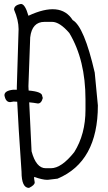

<svg xmlns="http://www.w3.org/2000/svg" viewBox="-20 -878 537 953"><path d="M44.9 -432.6H63.5Q63.5 -440.4 63.5 -446.3L72.3 -733.4Q72.3 -777.3 49.8 -830.1Q49.8 -852.5 84 -858.4Q104.5 -858.4 121.1 -799.8Q280.3 -874 340.8 -778.3Q397.5 -746.1 450.2 -517.6L465.8 -354.5Q465.8 -75.2 265.6 8.8L216.8 14.6H213.9Q191.4 14.6 149.4 0V8.8L152.3 27.3Q152.3 41 124 54.7Q86.9 54.7 86.9 -25.4Q70.3 -263.7 65.4 -373Q56.6 -374 47.9 -374L30.3 -371.1Q7.8 -371.1 2 -405.3Q2 -427.7 44.9 -432.6ZM121.1 -450.2 122.1 -428.7Q189.5 -422.9 189.5 -401.4L192.4 -391.6Q185.5 -364.3 168 -364.3Q146.5 -368.2 125 -370.1L136.7 -127Q159.2 -43 207 -43H232.4Q285.2 -43 348.6 -123Q404.3 -211.9 404.3 -333V-384.8Q404.3 -580.1 324.2 -713.9Q276.4 -769.5 238.3 -769.5H201.2Q138.7 -769.5 129.9 -692.4Z"/></svg>

Font: Sue Ellen Francisco 
Style: Regular
Weight: 400
Designer: Kimberly Geswein
Foundry: Kimberly Geswein
Version: Version 1.002 2007